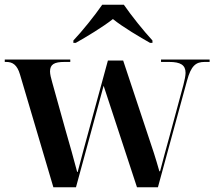

<svg xmlns="http://www.w3.org/2000/svg" viewBox="-21 -786 900 806"><path d="M287 -616V-606H297C338 -629 410 -672 453 -706C495 -672 568 -629 609 -606H619V-616C582 -656 530 -721 499 -766H408C377 -721 325 -656 287 -616ZM63 -473 203 0H298L414 -426L554 0H642L764 -447C781 -510 801 -526 838 -526H859V-536H655V-526H689C737 -526 758 -513 758 -480C758 -469 754 -449 749 -430L692 -219C678 -169 661 -106 651 -67H648C634 -117 617 -170 600 -219L496 -532H432L330 -158C321 -125 314 -97 305 -64H303C291 -111 269 -188 254 -240L198 -441C193 -458 189 -475 189 -486C189 -516 207 -526 250 -526H274V-536H-1V-526H5C32 -526 51 -514 63 -473Z"/></svg>

Font: Noto Serif Display SemiBold
Style: Regular
Weight: 600
Designer: Monotype Design Team
Foundry: Monotype Imaging Inc.
Version: Version 2.009